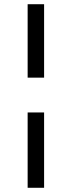

<svg xmlns="http://www.w3.org/2000/svg" viewBox="-20 -790 340 910"><path d="M111 -257H189V100H111ZM111 -770H189V-422H111Z"/></svg>

Font: ABeeZee
Style: Regular
Weight: 400
Designer: Anja Meiners
Foundry: Anja Meiners
Version: Version 1.001